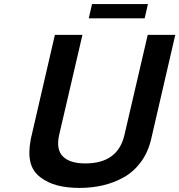

<svg xmlns="http://www.w3.org/2000/svg" viewBox="-20 -901 879 941"><path d="M270 -240Q254 -168 288.5 -134Q323 -100 398 -100Q558 -100 590 -240L704 -730H839L721 -220Q706 -155 670.5 -107Q635 -59 586.5 -32Q538 -5 484 7.5Q430 20 370 20Q310 20 262.5 8Q215 -4 177.5 -32.5Q140 -61 129 -106.5Q118 -152 131 -220L249 -730H384ZM705 -881 689 -811H415L431 -881Z"/></svg>

Font: Miedinger
Style: Bold-Italic
Weight: 700
Italic angle: -13°
Version: Version 001.000